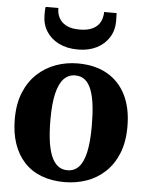

<svg xmlns="http://www.w3.org/2000/svg" viewBox="-56 -859 701 915"><g transform="rotate(5 294.0 -401.0)"><path d="M25 -268Q25 -342 47.5 -396.2Q70 -450.5 109 -486.5Q148 -522.5 197.5 -540.2Q247 -558 302 -558Q384 -558 442.5 -524.8Q501 -491.5 532 -429Q563 -366.5 563 -278.5Q563 -203.5 540.5 -149Q518 -94.5 479.2 -58.8Q440.5 -23 390.8 -6Q341 11 286 11Q225 11 176.5 -7.5Q128 -26 94.2 -62.2Q60.5 -98.5 42.8 -150.2Q25 -202 25 -268ZM296 -46.5Q329 -46.5 350.5 -69.8Q372 -93 382.8 -141.5Q393.5 -190 393.5 -265.5Q393.5 -320.5 388.5 -364Q383.5 -407.5 372 -438Q360.5 -468.5 341.5 -484.2Q322.5 -500 294.5 -500Q262 -500 239.8 -476.8Q217.5 -453.5 206 -405.2Q194.5 -357 194.5 -280.5Q194.5 -225.5 200 -182Q205.5 -138.5 217.5 -108.5Q229.5 -78.5 248.8 -62.5Q268 -46.5 296 -46.5ZM295.5 -624Q243 -624 204.2 -643.2Q165.5 -662.5 144.2 -696.2Q123 -730 123 -773.5Q123 -784 123.2 -795Q123.5 -806 125 -813H186Q186 -808.5 186.2 -803.2Q186.5 -798 187.5 -792.5Q191 -772.5 203 -756Q215 -739.5 237.5 -729.5Q260 -719.5 295.5 -719.5Q330.5 -719.5 353.2 -729.5Q376 -739.5 387.8 -756Q399.5 -772.5 402.5 -792Q404 -797.5 404.5 -803Q405 -808.5 404.5 -813H464.5Q464.5 -806 465 -795Q465.5 -784 465.5 -774.5Q465.5 -730.5 444.2 -696.5Q423 -662.5 384.8 -643.2Q346.5 -624 295.5 -624Z"/></g></svg>

Font: Merriweather 48pt ExtraBold
Style: Regular
Weight: 800
Version: Version 2.100